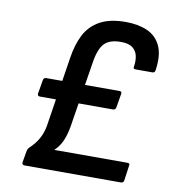

<svg xmlns="http://www.w3.org/2000/svg" viewBox="-77 -737 745 806"><g transform="rotate(10 296.0 -333.5)"><path d="M81 0Q70 0 70 -11L79 -63Q80 -69 86 -76Q111 -99 125 -124.5Q139 -150 144 -178L191 -479Q200 -538 222 -579.5Q244 -621 286 -644Q328 -667 395 -667Q448 -667 487 -650Q526 -633 544.5 -593.5Q563 -554 553 -488Q551 -478 541 -478H470Q458 -478 461 -488Q465 -514 460.5 -534.5Q456 -555 439.5 -568Q423 -581 389 -581Q341 -581 318.5 -557Q296 -533 287 -472L243 -196Q236 -155 223.5 -129Q211 -103 192 -86H504Q516 -86 513 -75L504 -11Q502 0 492 0ZM94 -296Q83 -296 84 -307L94 -366Q96 -377 107 -377H419Q430 -377 428 -366L418 -307Q416 -296 405 -296Z"/></g></svg>

Font: Sofia Sans SemiBold
Style: Italic
Weight: 600
Italic angle: -9°
Designer: Botio Nikoltchev, Ani Petrova
Foundry: lettersoup
Version: Version 4.100-B